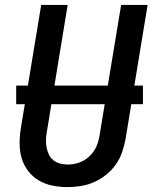

<svg xmlns="http://www.w3.org/2000/svg" viewBox="-20 -755 640 783"><path d="M256 8Q224 8 194 2Q164 -4 138.5 -19Q113 -34 95 -57.5Q77 -81 68.5 -109.5Q60 -138 60 -169.5Q60 -201 65 -232L148 -735H256L171 -217Q168 -201 167.5 -185Q167 -169 170 -153.5Q173 -138 179.5 -124.5Q186 -111 198 -101.5Q210 -92 225 -88Q240 -84 257 -84Q280 -84 303 -92Q326 -100 344.5 -117.5Q363 -135 373 -157.5Q383 -180 386 -203L474 -735H582L492 -188Q487 -161 478 -134.5Q469 -108 452.5 -84.5Q436 -61 413 -42.5Q390 -24 364 -12.5Q338 -1 310.5 3.5Q283 8 256 8ZM46 -330V-406H563V-330Z"/></svg>

Font: Iosevka Semibold Extended
Style: Italic
Weight: 600
Width: 7
Italic angle: -9°
Monospace: yes
Designer: Belleve Invis
Foundry: Belleve Invis
Version: Version 32.5.0; ttfautohint (v1.8.4)